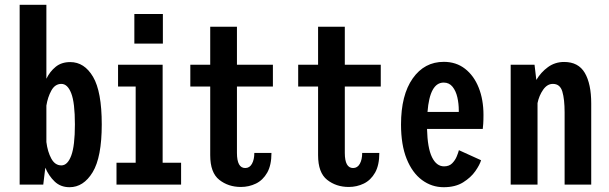

<svg xmlns="http://www.w3.org/2000/svg" viewBox="-20 -770 2542 801"><path d="M62 0V-750H173.5V-441.5Q188 -471.5 212.2 -491.2Q236.5 -511 273 -511Q332 -511 368.2 -449.5Q404.5 -388 404.5 -251Q404.5 -114 366.5 -51.5Q328.5 11 270 11Q233 11 208.2 -12.5Q183.5 -36 169 -70.5L160.5 0ZM236 -420Q209.5 -420 194.2 -392.2Q179 -364.5 173.5 -329.5V-177.5Q178.5 -137 194 -108.5Q209.5 -80 236 -80Q262 -80 277.2 -120.8Q292.5 -161.5 292.5 -251Q292.5 -341.5 277.2 -380.8Q262 -420 236 -420Z M540.5 -711.5H659.5V-588H540.5ZM466 0V-91H546V-409H472.5V-500H658.5V-91H735.5V0Z M857 -122.5V-409H774V-500H857V-658.5H968.5V-500H1118.5V-409H968.5V-132Q968.5 -69 1003 -69Q1021.5 -69 1031.2 -86.8Q1041 -104.5 1041 -132H1112.5Q1112.5 -81 1094.8 -49.8Q1077 -18.5 1047.8 -4.2Q1018.5 10 985 10Q932.5 10 894.8 -19.8Q857 -49.5 857 -122.5Z M1307 -122.5V-409H1224V-500H1307V-658.5H1418.5V-500H1568.5V-409H1418.5V-132Q1418.5 -69 1453 -69Q1471.5 -69 1481.2 -86.8Q1491 -104.5 1491 -132H1562.5Q1562.5 -81 1544.8 -49.8Q1527 -18.5 1497.8 -4.2Q1468.5 10 1435 10Q1382.5 10 1344.8 -19.8Q1307 -49.5 1307 -122.5Z M1831 11Q1781 11 1740.5 -19Q1700 -49 1676.5 -107.2Q1653 -165.5 1653 -250.5Q1653 -373.5 1701.8 -442.8Q1750.5 -512 1831.5 -512Q1883 -512 1920 -483.2Q1957 -454.5 1977 -404.5Q1997 -354.5 1997 -290.5Q1997 -267.5 1996 -253.5Q1995 -239.5 1994 -232H1761.5Q1763.5 -152.5 1782.2 -114.2Q1801 -76 1832.5 -76Q1854 -76 1866.5 -88.8Q1879 -101.5 1885.5 -117.5Q1892 -133.5 1894.5 -143.5L1987 -101.5Q1981.5 -82.5 1963 -56Q1944.5 -29.5 1912 -9.2Q1879.5 11 1831 11ZM1831 -425.5Q1773 -425.5 1763.5 -303H1894V-309.5Q1894 -337.5 1888 -364Q1882 -390.5 1868 -408Q1854 -425.5 1831 -425.5Z M2110.5 0V-500H2210L2217.5 -436.5Q2236.5 -468.5 2266 -490Q2295.5 -511.5 2333.5 -511.5Q2393 -511.5 2419.8 -465.8Q2446.5 -420 2446.5 -338.5V0H2335.5V-301Q2335.5 -356 2326 -388Q2316.5 -420 2286.5 -420Q2263 -420 2246 -395.8Q2229 -371.5 2222.5 -340V0Z"/></svg>

Font: Trispace Condensed Medium
Style: Regular
Weight: 500
Width: 3
Designer: Tyler Finck
Foundry: Etcetera Type Company
Version: Version 1.210; ttfautohint (v1.8.3)